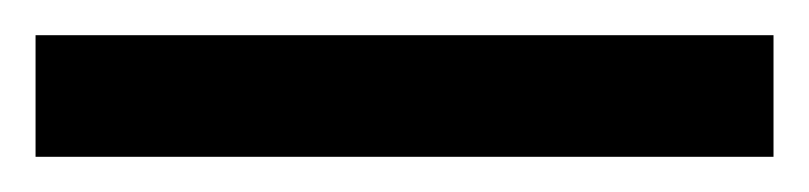

<svg xmlns="http://www.w3.org/2000/svg" viewBox="-22 70 455 108"><path d="M413.1 158.2H-2V89.8H413.1Z"/></svg>

Font: Zoram GWebM
Style: Bold
Weight: 700
Foundry: Ascender Corporation
Version: Version 1.000